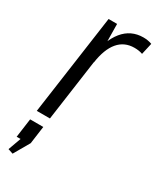

<svg xmlns="http://www.w3.org/2000/svg" viewBox="-199 -608 738 898"><g transform="rotate(30 170.5 -158.5)"><path d="M110 -540H156L158 -378L105 0H34ZM130 -345Q144 -444 186 -495.5Q228 -547 295 -547Q307 -547 319 -545Q331 -543 341 -539L327 -477Q308 -484 283 -484Q229 -484 196 -445Q163 -406 152 -330ZM98 50 85 145 36 230 9 221 53 99 80 151 13 152 27 50Z"/></g></svg>

Font: Pathway Extreme Condensed Light
Style: Italic
Weight: 300
Width: 3
Italic angle: -8°
Version: Version 1.001;gftools[0.9.26]